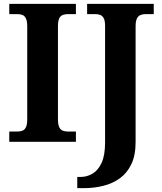

<svg xmlns="http://www.w3.org/2000/svg" viewBox="-20 -734 838 994"><path d="M28 0V-53H70Q84.6 -53 96.3 -57.5Q108 -62 114.5 -76Q121 -90 121 -118V-596Q121 -624.9 114.3 -638.4Q107.6 -652 96.3 -656.5Q85 -661 70 -661H28V-714H373V-661H331Q317.1 -661 305 -656.5Q293 -652 286.5 -638.5Q280 -624.9 280 -596V-118Q280 -90 286.5 -76Q293 -62 305 -57.5Q317.1 -53 331 -53H373V0ZM380 240V182H398Q430 182 459 165Q488 148 506 109.1Q524 70.2 524 3V-600Q524 -626.9 516.9 -639.9Q509.7 -652.9 498.2 -657Q486.7 -661 473 -661H431V-714H776V-661H734Q720.1 -661 708 -656.5Q696 -652 689 -638.4Q682 -624.9 682 -596V2Q682 70.3 660 116.1Q638 162 600.5 189Q563 216 515 228Q467 240 416 240Z"/></svg>

Font: Noto Serif Gujarati
Style: Regular
Weight: 400
Designer: Universal Thirst, Indian Type Foundry and the Monotype Design Team
Foundry: Monotype Imaging Inc.
Version: Version 2.102